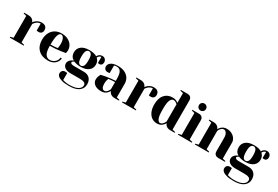

<svg xmlns="http://www.w3.org/2000/svg" viewBox="78 -1914 4834 3342"><g transform="rotate(30 2495.0 -242.5)"><path d="M40 -15 100 -30V-470L40 -485V-500H130Q189 -500 223 -462Q236 -447 245 -425Q260 -447 282 -465Q332 -505 394 -505Q447 -505 473.5 -480.5Q500 -456 500 -410Q500 -376 479.5 -355.5Q459 -335 425 -335Q411 -335 397 -337L385 -340V-480Q334 -480 292 -440Q272 -420 260 -400V-30L320 -15V0H40Z M545 -250Q545 -331 576 -391Q607 -451 662.5 -483Q718 -515 790 -515Q862 -515 916.5 -488Q971 -461 1000.5 -415.5Q1030 -370 1030 -315Q1030 -290 1025 -272L1020 -255Q977 -246 927 -240Q822 -225 715 -225Q715 -109 747 -59.5Q779 -10 835 -10Q874 -10 907.5 -28.5Q941 -47 960.5 -77.5Q980 -108 980 -140H1005Q1005 -100 981 -64Q957 -28 914 -6.5Q871 15 815 15Q687 15 616 -55.5Q545 -126 545 -250ZM819 -255Q836 -256 855 -260Q856 -265 860 -282Q865 -307 865 -335Q865 -418 843 -456.5Q821 -495 790 -495Q715 -495 715 -250Q779 -250 819 -255Z M1100 105Q1100 71 1120.5 50.5Q1141 30 1175 30Q1183 30 1204 33L1215 35V175Q1227 179 1253 185Q1299 195 1340 195Q1462 195 1518.5 160.5Q1575 126 1575 75Q1575 10 1455 10H1265Q1190 10 1150 -21Q1110 -52 1110 -100Q1110 -148 1157 -185Q1176 -199 1205 -210Q1168 -233 1151.5 -264.5Q1135 -296 1135 -340Q1135 -414 1191 -459.5Q1247 -505 1355 -505Q1402 -505 1441.5 -495.5Q1481 -486 1505 -470Q1513 -487 1526 -500Q1556 -530 1600 -530Q1634 -530 1657 -506.5Q1680 -483 1680 -445Q1680 -416 1664.5 -398Q1649 -380 1625 -380Q1614 -380 1600 -382L1590 -385V-505Q1564 -505 1541 -480Q1532 -471 1525 -455Q1575 -411 1575 -340Q1575 -266 1519 -220.5Q1463 -175 1355 -175Q1283 -175 1225 -200L1205 -190Q1195 -184 1190 -178.5Q1185 -173 1185 -165Q1185 -148 1202.5 -139Q1220 -130 1265 -130H1455Q1530 -130 1572.5 -86.5Q1615 -43 1615 35Q1615 115 1548.5 165Q1482 215 1350 215Q1261 215 1205 199Q1149 183 1124.5 158Q1100 133 1100 105ZM1425 -340Q1425 -421 1406.5 -453Q1388 -485 1355 -485Q1322 -485 1303.5 -453Q1285 -421 1285 -340Q1285 -259 1303.5 -227Q1322 -195 1355 -195Q1388 -195 1406.5 -227Q1425 -259 1425 -340Z M1700 -120Q1700 -159 1717 -197Q1724 -215 1735 -230Q1776 -240 1824 -248Q1932 -266 2015 -270V-300Q2015 -411 1988 -453Q1961 -495 1905 -495Q1884 -495 1869 -490L1855 -485V-335L1842 -332Q1826 -330 1815 -330Q1781 -330 1760.5 -350.5Q1740 -371 1740 -405Q1740 -451 1786.5 -483Q1833 -515 1925 -515Q2003 -515 2059.5 -487.5Q2116 -460 2145.5 -411.5Q2175 -363 2175 -300V-30L2235 -15V0H2145Q2085 0 2052 -37Q2038 -52 2030 -75Q2016 -50 1997 -30Q1952 15 1885 15Q1796 15 1748 -23Q1700 -61 1700 -120ZM1992 -60Q2003 -75 2015 -100V-245Q1969 -245 1927 -240Q1896 -236 1885 -235Q1880 -224 1875 -205Q1865 -167 1865 -130Q1865 -74 1882 -47Q1899 -20 1925 -20Q1962 -20 1992 -60Z M2295 -15 2355 -30V-470L2295 -485V-500H2385Q2444 -500 2478 -462Q2491 -447 2500 -425Q2515 -447 2537 -465Q2587 -505 2649 -505Q2702 -505 2728.5 -480.5Q2755 -456 2755 -410Q2755 -376 2734.5 -355.5Q2714 -335 2680 -335Q2666 -335 2652 -337L2640 -340V-480Q2589 -480 2547 -440Q2527 -420 2515 -400V-30L2575 -15V0H2295Z M2800 -250Q2800 -378 2859.5 -446.5Q2919 -515 3020 -515Q3068 -515 3104 -495Q3119 -488 3135 -475V-670L3075 -685V-700H3205Q3295 -700 3295 -610V-30L3355 -15V0H3265Q3205 0 3172 -37Q3158 -52 3150 -75Q3137 -50 3117 -30Q3072 15 3005 15Q2946 15 2900 -15.5Q2854 -46 2827 -105.5Q2800 -165 2800 -250ZM3112 -60Q3123 -75 3135 -100V-445Q3124 -456 3112 -465Q3085 -485 3060 -485Q3017 -485 2993.5 -435Q2970 -385 2970 -250Q2970 -121 2991.5 -70.5Q3013 -20 3045 -20Q3082 -20 3112 -60Z M3420 -15 3480 -30V-470L3420 -485V-500H3550Q3640 -500 3640 -410V-30L3700 -15V0H3420ZM3480 -630Q3480 -660 3500 -680Q3520 -700 3550 -700Q3580 -700 3600 -680Q3620 -660 3620 -630Q3620 -600 3600 -580Q3580 -560 3550 -560Q3520 -560 3500 -580Q3480 -600 3480 -630Z M3760 -15 3820 -30V-470L3760 -485V-500H3850Q3909 -500 3943 -462Q3956 -447 3965 -425Q3979 -451 3998 -470Q4043 -515 4110 -515Q4166 -515 4210.5 -491.5Q4255 -468 4280 -430Q4305 -392 4305 -350V-30L4365 -15V0H4235Q4145 0 4145 -90V-350Q4145 -413 4122.5 -446.5Q4100 -480 4070 -480Q4032 -480 4002 -440Q3989 -423 3980 -400V-30L4040 -15V0H3760Z M4410 105Q4410 71 4430.5 50.5Q4451 30 4485 30Q4493 30 4514 33L4525 35V175Q4537 179 4563 185Q4609 195 4650 195Q4772 195 4828.5 160.5Q4885 126 4885 75Q4885 10 4765 10H4575Q4500 10 4460 -21Q4420 -52 4420 -100Q4420 -148 4467 -185Q4486 -199 4515 -210Q4478 -233 4461.5 -264.5Q4445 -296 4445 -340Q4445 -414 4501 -459.5Q4557 -505 4665 -505Q4712 -505 4751.5 -495.5Q4791 -486 4815 -470Q4823 -487 4836 -500Q4866 -530 4910 -530Q4944 -530 4967 -506.5Q4990 -483 4990 -445Q4990 -416 4974.5 -398Q4959 -380 4935 -380Q4924 -380 4910 -382L4900 -385V-505Q4874 -505 4851 -480Q4842 -471 4835 -455Q4885 -411 4885 -340Q4885 -266 4829 -220.5Q4773 -175 4665 -175Q4593 -175 4535 -200L4515 -190Q4505 -184 4500 -178.5Q4495 -173 4495 -165Q4495 -148 4512.5 -139Q4530 -130 4575 -130H4765Q4840 -130 4882.5 -86.5Q4925 -43 4925 35Q4925 115 4858.5 165Q4792 215 4660 215Q4571 215 4515 199Q4459 183 4434.5 158Q4410 133 4410 105ZM4735 -340Q4735 -421 4716.5 -453Q4698 -485 4665 -485Q4632 -485 4613.5 -453Q4595 -421 4595 -340Q4595 -259 4613.5 -227Q4632 -195 4665 -195Q4698 -195 4716.5 -227Q4735 -259 4735 -340Z"/></g></svg>

Font: Yeseva One
Style: Regular
Weight: 400
Designer: Jovanny Lemonad
Foundry: Jovanny Lemonad
Version: Version 2.000